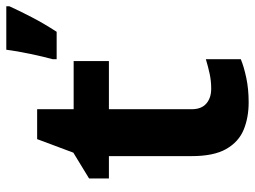

<svg xmlns="http://www.w3.org/2000/svg" viewBox="-120 -680 810 610"><g transform="rotate(-90 285.0 -375.0)"><path d="M308 -109Q333 -109 356 -114Q379 -119 402 -126V-15Q378 -5 342.5 2.5Q307 10 265 10Q216 10 177.5 -6Q139 -22 116.5 -61.5Q94 -101 94 -171V-434H23V-497L105 -547L148 -662H243V-546H396V-434H243V-171Q243 -140 261 -124.5Q279 -109 308 -109ZM570 -750Q555 -717 535 -678.5Q515 -640 489 -600H402V-613Q410 -642 419 -685Q428 -728 432 -760H570Z"/></g></svg>

Font: Noto Sans Tamil
Style: Bold
Weight: 700
Designer: Jelle Bosma - Monotype Design Team
Foundry: Monotype Imaging Inc.
Version: Version 2.004; ttfautohint (v1.8.4.7-5d5b)